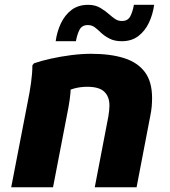

<svg xmlns="http://www.w3.org/2000/svg" viewBox="-20 -788 716 808"><path d="M27.2 0 97.6 -364Q105 -399.6 110.5 -438.9Q116.1 -478.2 116.4 -513.6L123.2 -521.6Q153.2 -532.2 194.1 -541.2Q235 -550.2 279.1 -555.9Q323.2 -561.6 363.2 -561.6Q444.8 -561.6 502.3 -543.4Q559.7 -525.1 589.9 -484.4Q620 -443.8 620 -375.6Q620 -358.5 618.4 -339.3Q616.7 -320.1 612 -298L554.8 0H378.8L436 -298Q438.3 -311.5 439.4 -323Q440.6 -334.6 440.6 -343.4Q440.6 -380.9 419.1 -401.8Q397.6 -422.8 347.2 -422.8Q317.5 -422.8 290.8 -415.3Q264.1 -407.8 247.6 -398.8L273.2 -450.8Q279.2 -428.9 276.7 -398.8Q274.1 -368.8 268 -336L203.2 0ZM214.3 -614.5Q219.7 -654.7 236.2 -689.6Q252.7 -724.6 281 -746.2Q309.3 -767.7 351.1 -767.7Q381.1 -767.7 403.1 -754.3Q425.1 -740.9 439.5 -727.7Q452.3 -716.4 464.5 -708.1Q476.7 -699.7 493.1 -699.7Q518 -699.7 528.2 -719.2Q538.4 -738.6 543.5 -767.7H628.7Q623.3 -727.5 606.8 -692.5Q590.3 -657.6 562 -636Q533.7 -614.5 491.9 -614.5Q461.9 -614.5 440.3 -625.8Q418.6 -637.1 403.5 -651.7Q391.4 -663.7 378.9 -673.1Q366.3 -682.5 349.9 -682.5Q325 -682.5 314.8 -663Q304.6 -643.6 299.5 -614.5Z"/></svg>

Font: Kufam
Style: Italic
Weight: 400
Italic angle: -11°
Designer: Artur Schmal
Foundry: Original Type
Version: Version 1.301; ttfautohint (v1.8.3)